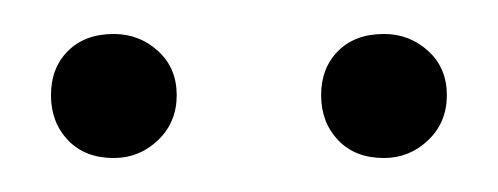

<svg xmlns="http://www.w3.org/2000/svg" viewBox="-20 -711 293 113"><path d="M47 -618Q62 -618 73 -628.5Q84 -639 84 -655Q84 -671 73 -681Q62 -691 47 -691Q30 -691 20 -681Q10 -671 10 -655Q10 -639 20 -628.5Q30 -618 47 -618ZM206 -618Q221 -618 232 -628.5Q243 -639 243 -655Q243 -671 232 -681Q221 -691 206 -691Q189 -691 179 -681Q169 -671 169 -655Q169 -639 179 -628.5Q189 -618 206 -618Z"/></svg>

Font: Catamaran Thin
Style: Regular
Weight: 100
Designer: Pria Ravichandran
Version: Version 2.000